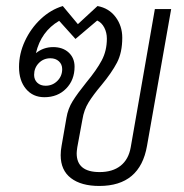

<svg xmlns="http://www.w3.org/2000/svg" viewBox="-20 -606 610 636"><path d="M547 -576 467 -123Q444 10 309 10Q249 10 215 -16Q181 -42 181 -92Q181 -107 184 -123L200 -215Q205 -246 221 -271.5Q237 -297 266 -333Q300 -374 317 -406Q334 -438 334 -478Q334 -498 325.5 -514.5Q317 -531 302 -538L230 -477L176 -537Q116 -502 99 -430Q124 -450 156 -450Q188 -450 207.5 -432Q227 -414 227 -385Q227 -341 199 -312.5Q171 -284 127 -284Q89 -284 66 -311.5Q43 -339 43 -384Q43 -428 62.5 -470Q82 -512 115 -543Q148 -574 188 -586L238 -526L303 -586Q341 -579 363 -549.5Q385 -520 385 -481Q385 -432 367.5 -398.5Q350 -365 316 -324Q289 -292 273.5 -267Q258 -242 253 -210L236 -118Q234 -104 234 -98Q234 -36 310 -36Q353 -36 379.5 -57Q406 -78 413 -118L493 -576ZM93 -358Q93 -342 103.5 -332Q114 -322 131 -322Q154 -322 170 -338Q186 -354 186 -377Q186 -393 175 -403Q164 -413 147 -413Q124 -413 108.5 -397Q93 -381 93 -358Z"/></svg>

Font: Sarabun ExtraLight
Style: Italic
Weight: 275
Italic angle: -10°
Designer: Suppakit Chalermlarp | Katatrad Co.,Ltd.
Foundry: Cadson Demak Co.,Ltd.
Version: Version 1.000; ttfautohint (v1.6)